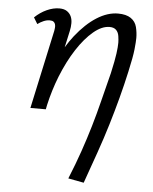

<svg xmlns="http://www.w3.org/2000/svg" viewBox="-53 -492 674 844"><g transform="rotate(5 283.5 -70.0)"><path d="M86 0 161 -347Q162 -353 162.5 -358Q163 -363 163 -365Q163 -370 161.5 -376Q160 -382 154.5 -386.5Q149 -391 137 -391Q124 -391 110 -385Q96 -379 84 -370L67 -398Q91 -421 119.5 -434Q148 -447 175 -447Q196 -447 208.5 -438.5Q221 -430 227 -417Q233 -404 233 -387Q233 -370 229 -352L213 -279Q230 -307 248 -330Q293 -387 340.5 -417Q388 -447 434 -447Q470 -447 490.5 -433Q511 -419 517 -395Q523 -371 523 -347Q523 -330 519.5 -296.5Q516 -263 501 -196Q488 -137 472.5 -78.5Q457 -20 438.5 41.5Q420 103 397 168.5Q374 234 348 307L279 294Q306 228 326 170Q346 112 362.5 56Q379 0 393.5 -58.5Q408 -117 425 -183Q438 -241 442 -271Q446 -301 446 -319Q446 -331 443.5 -348Q441 -365 431 -375Q421 -385 402 -385Q368 -385 331 -354Q294 -323 259.5 -270Q225 -217 197 -147Q173 -86 158 -20L154 0Z"/></g></svg>

Font: Isabella Sans
Style: Italic
Weight: 400
Italic angle: -12°
Designer: Christian Thalmann (Catharsis Fonts), Cristiano Sobral
Foundry: The Isabella Sans Project Authors
Version: Version 2.026; ttfautohint (v1.8.4.7-5d5b-dirty)